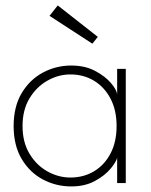

<svg xmlns="http://www.w3.org/2000/svg" viewBox="-20 -658 544 690"><path d="M401 0V-91Q398 -77 377.8 -52.2Q357.5 -27.5 321.5 -7.8Q285.5 12 236 12Q181.5 12 134.2 -13Q87 -38 58 -86.5Q29 -135 29 -205Q29 -275 58 -323.5Q87 -372 134.2 -397.2Q181.5 -422.5 236 -422.5Q285.5 -422.5 321.8 -403.2Q358 -384 378.8 -359.5Q399.5 -335 401 -319V-410.5H432V0ZM61 -205Q61 -147 86 -105.5Q111 -64 150.5 -42Q190 -20 233 -20Q280.5 -20 318 -42.5Q355.5 -65 377.2 -106.5Q399 -148 399 -205Q399 -262 377.2 -303.5Q355.5 -345 318 -367.8Q280.5 -390.5 233 -390.5Q190 -390.5 150.5 -368.2Q111 -346 86 -304.5Q61 -263 61 -205ZM312 -501 158 -601 187.5 -638.5 331.5 -525.5Z"/></svg>

Font: League Spartan Thin Thin
Style: Regular
Weight: 250
Version: Version 2.002